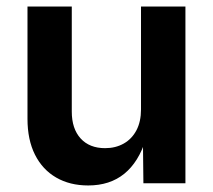

<svg xmlns="http://www.w3.org/2000/svg" viewBox="-20 -566 658 593"><path d="M252.4 6.8Q195.8 6.8 153.6 -17.6Q111.3 -42 88.1 -88.1Q64.9 -134.3 64.9 -198.7V-545.9H201.7V-221.2Q201.7 -168.5 229 -138.4Q256.3 -108.4 304.7 -108.4Q336.9 -108.4 362.1 -122.6Q387.2 -136.7 401.4 -163.6Q415.5 -190.4 415.5 -228V-545.9H552.7V0H422.9L421.4 -135.7H430.2Q408.2 -65.4 363.8 -29.3Q319.3 6.8 252.4 6.8Z"/></svg>

Font: Inter
Style: 650
Weight: 650
Designer: Rasmus Andersson
Foundry: rsms
Version: Version 4.001;git-66647c0bb